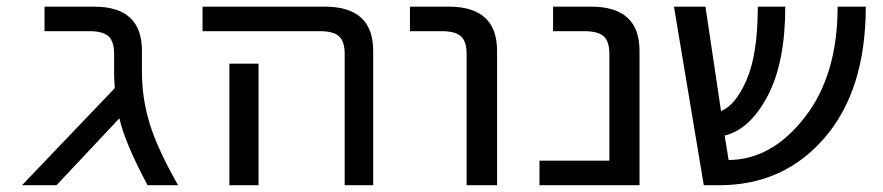

<svg xmlns="http://www.w3.org/2000/svg" viewBox="-20 -544 2602 566"><path d="M398.4 -332Q398.4 -254.9 420.9 -180.7Q443.4 -106.4 504.9 2H415Q347.7 -124 332 -195.3L146.5 2H44.9L318.4 -284.2Q316.4 -311.5 316.4 -325.2V-384.8Q316.4 -421.9 299.8 -437Q283.2 -452.1 244.1 -452.1H111.3V-524.4H257.8Q398.4 -524.4 398.4 -394.5Z M577.1 -452.1V-524.4H937.5Q1080.1 -524.4 1080.1 -394.5V2H996.1V-384.8Q996.1 -421.9 979.5 -437Q962.9 -452.1 922.9 -452.1ZM742.2 -356.4V-77.1V2H656.2V-77.1V-356.4Z M1188.5 -452.1V-524.4H1302.7Q1445.3 -524.4 1445.3 -394.5V2H1355.5V-384.8Q1355.5 -421.9 1338.9 -437Q1322.3 -452.1 1281.2 -452.1Z M1776.4 -384.8Q1776.4 -421.9 1759.8 -437Q1743.2 -452.1 1702.1 -452.1H1610.4V-524.4H1722.7Q1865.2 -524.4 1865.2 -394.5V2H1570.3V-70.3H1776.4Z M2532.2 -524.4Q2532.2 -279.3 2411.6 -138.7Q2291 2 2100.6 2H2054.7L1966.8 -524.4H2059.6L2105.5 -216.8Q2147.5 -232.4 2180.7 -308.1Q2213.9 -383.8 2213.9 -524.4H2294.9Q2294.9 -359.4 2242.7 -260.7Q2190.4 -162.1 2116.2 -144.5L2127.9 -72.3Q2254.9 -73.2 2351.6 -197.3Q2449.2 -321.3 2449.2 -524.4Z"/></svg>

Font: irohakakuC Regular
Style: Regular
Weight: 400
Designer: [Source Han Sans]
Ryoko NISHIZUKA Ë•øÂ°öÊ∂ºÂ≠ê (kana & ideographs); Paul D. Hunt (Latin, Greek & Cyrillic); Wenlong ZHAN
Version: Version 1.001.20160904